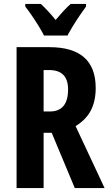

<svg xmlns="http://www.w3.org/2000/svg" viewBox="-20 -953 552 973"><path d="M230 -714Q465 -714 465 -507Q465 -441 440.5 -393.5Q416 -346 363 -314L510 0H359L242 -280H201V0H64V-714ZM229 -598H201V-388H232Q325 -388 325 -500Q325 -598 229 -598ZM203 -773Q193 -793 176.5 -820Q160 -847 141.5 -874Q123 -901 108 -920V-933H187Q221 -902 262 -852Q285 -879 302 -897.5Q319 -916 338 -933H416V-920Q402 -901 384 -874.5Q366 -848 349.5 -821Q333 -794 322 -773Z"/></svg>

Font: Noto Sans Thai ExtCond
Style: Bold
Weight: 700
Width: 2
Designer: Monotype Design Team
Foundry: Monotype Imaging Inc.
Version: Version 2.002; ttfautohint (v1.8.4.7-5d5b)